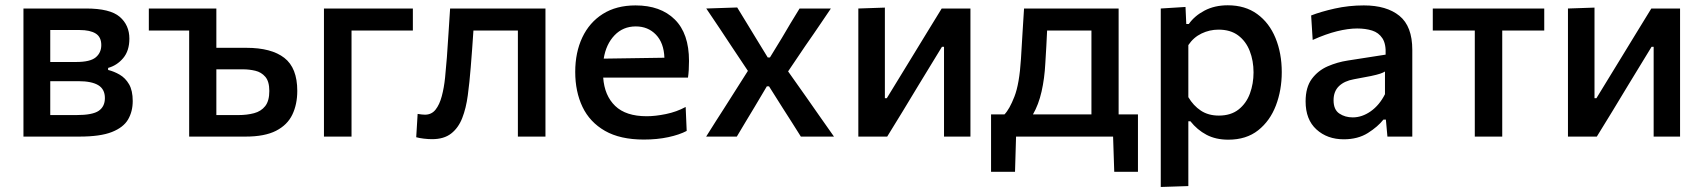

<svg xmlns="http://www.w3.org/2000/svg" viewBox="-20 -530 6610 745"><path d="M71 0V-497H314Q407 -497 444.5 -464.8Q482 -432.5 482 -380Q482 -333 458 -304.5Q434 -276 399.5 -266.5V-258.5Q422.5 -253 444.5 -240.2Q466.5 -227.5 480.8 -203Q495 -178.5 495 -138Q495 -97.5 477 -66.5Q459 -35.5 414.2 -17.8Q369.5 0 288 0ZM289 -413.5H175V-289.5H276Q330 -289.5 351.5 -307.5Q373 -325.5 373 -355Q373 -386.5 351.2 -400Q329.5 -413.5 289 -413.5ZM175 -83.5H276.5Q339 -83.5 363 -100Q387 -116.5 387 -149.5Q387 -184 361.2 -199.5Q335.5 -215 284.5 -215H175Z M714 0V-411.5H557.5V-497H819.5V-344.5H935.5Q1033 -344.5 1083.2 -305.5Q1133.5 -266.5 1133.5 -177.5Q1133.5 -125 1114.2 -85Q1095 -45 1051 -22.5Q1007 0 933 0ZM819.5 -83.5H905Q938.5 -83.5 965.8 -90.8Q993 -98 1009 -118.2Q1025 -138.5 1025 -177Q1025 -214 1009.5 -232Q994 -250 970.5 -255.5Q947 -261 923.5 -261H819.5Z M1237 0V-497H1582V-411.5H1344V0Z M1656.5 10Q1642.5 10 1625 8Q1607.5 6 1595 2.5L1600.5 -88Q1608.5 -86.5 1616.5 -85.8Q1624.5 -85 1629 -85Q1654.5 -85 1670 -104.5Q1685.5 -124 1694.2 -156.8Q1703 -189.5 1707 -228.8Q1711 -268 1714 -307.5Q1717 -356 1720.5 -404Q1723.5 -452 1726.5 -497H2096.5V0H1989.5V-411.5H1817L1812 -339.5Q1809 -303 1806.5 -268.5Q1802 -211 1795.2 -160.5Q1788.5 -110 1773.5 -71.8Q1758.5 -33.5 1730.5 -11.8Q1702.5 10 1656.5 10Z M2478 11.5Q2386.5 11.5 2327.5 -22.2Q2268.5 -56 2240.2 -115.2Q2212 -174.5 2212 -251Q2212 -326.5 2239.5 -384.8Q2267 -443 2319.2 -476Q2371.5 -509 2446 -509Q2543 -509 2598.2 -454.5Q2653.5 -400 2653.5 -293.5Q2653.5 -255.5 2649.5 -229H2320.5Q2325.5 -159 2367 -119Q2408.5 -79 2489.5 -79Q2523 -79 2564.2 -87.5Q2605.5 -96 2640.5 -115L2644.5 -22Q2616 -7 2573.2 2.2Q2530.5 11.5 2478 11.5ZM2447 -427.5Q2397.5 -427.5 2364.5 -393Q2331.5 -358.5 2322.5 -302.5L2558 -306Q2556 -363.5 2525.2 -395.5Q2494.5 -427.5 2447 -427.5Z M2720 0Q2741.5 -34 2757.5 -59.5Q2773.5 -84.5 2788 -107Q2802 -129.5 2818.5 -155L2882 -255L2820 -348Q2795 -386 2773.5 -418.2Q2752 -450.5 2720.5 -497L2840.5 -501Q2861 -467.5 2877.5 -440.5Q2894 -413 2912.5 -383L2959 -307H2967.5L3014 -383Q3031.5 -413 3047.2 -439.2Q3063 -465.5 3082.5 -497H3204Q3182 -464.5 3166.2 -441.2Q3150.5 -418 3136.2 -397.2Q3122 -376.5 3104.5 -351.5L3038 -253L3108 -154Q3133.5 -117.5 3157.5 -83.2Q3181.5 -49 3216 0H3087.5Q3068 -30.5 3052.5 -55.5Q3036.5 -80.5 3017 -111L2964 -195H2955.5L2908 -115Q2889 -83.5 2873.5 -57.8Q2858 -32 2839 0Z M3310.5 0V-497L3413.5 -500.5V-149H3421L3514 -301Q3544.5 -350.5 3574.5 -400Q3604.5 -449 3634 -497H3745.5V0H3643V-348.5H3635L3543.5 -198.5Q3513 -148.5 3483 -98.5Q3452.5 -48.5 3422.5 0Z M3825.5 136.5V-86H3877.5Q3897 -106 3916.2 -155.2Q3935.5 -204.5 3941.5 -301Q3945 -360 3947.8 -406Q3950.5 -452 3953.5 -497H4320.5V-86H4395.5V136.5H4303.5L4299 0H3922.5L3918.5 136.5ZM4036 -283.5Q4033 -225.5 4021.5 -174.8Q4010 -124 3988 -86H4215V-411.5H4043Q4041.5 -382 4040 -351Q4038 -320 4036 -283.5Z M4484 195.5V-497L4580 -503L4583 -437H4593Q4615 -468.5 4654 -489Q4693 -509.5 4744 -509.5Q4811.5 -509.5 4858.2 -475.5Q4905 -441.5 4929.2 -382.5Q4953.5 -323.5 4953.5 -250Q4953.5 -180.5 4930.8 -120.8Q4908 -61 4862 -24.5Q4816 12 4746 12Q4697.5 12 4661.5 -7Q4625.5 -26 4599 -59.5H4591V192ZM4709.5 -81.5Q4756 -81.5 4786 -105.2Q4816 -129 4830 -167.2Q4844 -205.5 4844 -249Q4844 -294.5 4829.2 -332.2Q4814.5 -370 4784.5 -392.5Q4754.5 -415 4708 -415Q4673.5 -415 4642.2 -400Q4611 -385 4591 -355V-153Q4610.5 -120 4639.5 -100.8Q4668.5 -81.5 4709.5 -81.5Z M5194 10.5Q5130 10.5 5088 -27.8Q5046 -66 5046 -136.5Q5046 -191.5 5070.2 -224Q5094.5 -256.5 5132 -272.8Q5169.5 -289 5209 -295L5356.5 -318Q5358.5 -359.5 5344 -381.5Q5329.5 -403.5 5304 -411.5Q5278.5 -419.5 5246 -419.5Q5211.5 -419.5 5168 -408.8Q5124.5 -398 5073.5 -375L5067.5 -470Q5104.5 -484.5 5159 -496.8Q5213.5 -509 5272 -509Q5360.5 -509 5410.2 -468.5Q5460 -428 5460 -336.5V0H5363.5L5357.5 -66H5348Q5326.5 -38.5 5287.8 -14Q5249 10.5 5194 10.5ZM5229 -74.5Q5265 -74.5 5298.8 -98.2Q5332.5 -122 5354 -164.5V-252.5Q5347 -248 5335 -244Q5323 -240 5299.5 -235Q5276 -230 5233.5 -222.5Q5196.5 -216 5175.5 -195.8Q5154.5 -175.5 5154.5 -141Q5154.5 -104.5 5176.8 -89.5Q5199 -74.5 5229 -74.5Z M5702.5 0V-411.5H5539.5V-497H5972V-411.5H5809V0Z M6064 0V-497L6167 -500.5V-149H6174.5L6267.5 -301Q6298 -350.5 6328 -400Q6358 -449 6387.5 -497H6499V0H6396.5V-348.5H6388.5L6297 -198.5Q6266.5 -148.5 6236.5 -98.5Q6206 -48.5 6176 0Z"/></svg>

Font: Heraclito Medium
Style: Regular
Weight: 500
Designer: Kostas Bartsokas (font) & Cristiano Sobral (main changes)
Foundry: Kostas Bartsokas (font) & Cristiano Sobral (main changes)
Version: Version 1.00;July 8, 2020;FontCreator 13.0.0.2655 64-bit